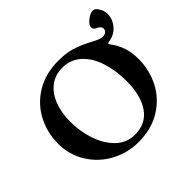

<svg xmlns="http://www.w3.org/2000/svg" viewBox="-176 -927 1138 1138"><g transform="rotate(-45 393.0 -358.0)"><path d="M34 -317Q34 -409 75.5 -488.5Q117 -568 196 -616Q275 -664 383 -664Q446 -664 490 -651Q534 -638 577 -616L595 -607Q621 -593 638.5 -585.5Q656 -578 671 -578Q688 -578 698 -587Q708 -596 708 -608Q708 -627 684 -638Q682 -639 675 -642.5Q668 -646 664 -652Q660 -658 660 -667Q660 -680 673.5 -695Q687 -710 705.5 -720Q724 -730 738 -730Q755 -730 770.5 -705Q786 -680 786 -655Q786 -609 755 -573.5Q724 -538 677 -532Q668 -531 665 -527Q662 -523 666 -519Q698 -476 712.5 -433Q727 -390 727 -335Q727 -243 686 -163Q645 -83 566 -34.5Q487 14 378 14Q287 14 208 -28.5Q129 -71 81.5 -147Q34 -223 34 -317ZM584 -293Q584 -382 560 -456Q536 -530 487.5 -574Q439 -618 369 -618Q309 -618 265.5 -584Q222 -550 199.5 -491Q177 -432 177 -359Q177 -275 203 -200Q229 -125 278 -78.5Q327 -32 394 -32Q487 -32 535.5 -102Q584 -172 584 -293Z"/></g></svg>

Font: EB Garamond SemiBold
Style: Regular
Weight: 600
Designer: Georg Duffner and Octavio Pardo
Foundry: Georg Duffner
Version: Version 1.000